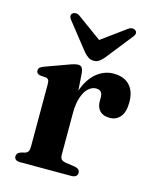

<svg xmlns="http://www.w3.org/2000/svg" viewBox="-107 -773 692 848"><g transform="rotate(15 239.0 -349.5)"><path d="M218 -265Q218 -337.5 238.5 -386.5Q259 -435.5 292.5 -460.2Q326 -485 364.5 -485Q412 -485 438 -458Q464 -431 464 -380.5Q464 -335.5 445.5 -313.5Q427 -291.5 397.5 -291.5Q367.5 -291.5 352 -307.5Q336.5 -323.5 336.5 -352V-370Q336 -386 329 -393.8Q322 -401.5 306 -401.5Q288.5 -401.5 272.2 -387Q256 -372.5 245.8 -343Q235.5 -313.5 235.5 -267.5ZM227.5 -450.5 235.5 -337V-80.5Q235.5 -66 241.2 -59.2Q247 -52.5 262 -50L305 -43.5Q316.5 -41.5 322.2 -36Q328 -30.5 328 -21Q328 -11 320.8 -5.5Q313.5 0 300 0H66.5Q52.5 0 46 -5.5Q39.5 -11 39.5 -20.5Q39.5 -28 44 -33.2Q48.5 -38.5 58 -42L77.5 -47Q86.5 -50 90.8 -57.2Q95 -64.5 95 -80V-365.5Q95 -378.5 91.2 -384Q87.5 -389.5 79 -391L52.5 -393Q43.5 -395 39.5 -399.5Q35.5 -404 35.5 -411Q35.5 -419.5 40.5 -424.5Q45.5 -429.5 58.5 -434.5L149.5 -467.5Q174 -477 185.5 -479.8Q197 -482.5 203.5 -482.5Q214.5 -482.5 220 -475.2Q225.5 -468 227.5 -450.5ZM293.5 -590 154 -691.5Q144.5 -699 135 -699.2Q125.5 -699.5 119.5 -694Q114 -690 114 -682.2Q114 -674.5 121.5 -665L217.5 -543.5Q228.5 -531 239 -524Q249.5 -517 264 -517Q278.5 -517 288.2 -524Q298 -531 309 -543.5L405 -665Q413 -674.5 413 -682.2Q413 -690 407.5 -694Q401.5 -699.5 392.2 -699.2Q383 -699 373 -691.5L234 -590Z"/></g></svg>

Font: Fraunces SemiBold
Style: Regular
Weight: 600
Version: Version 1.000;[b76b70a41]